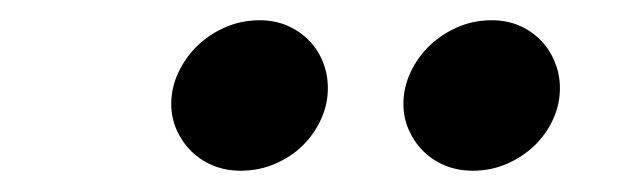

<svg xmlns="http://www.w3.org/2000/svg" viewBox="-20 -770 609 185"><path d="M145 -669.9Q145 -685.5 151.9 -700.2Q158.7 -714.8 170.4 -726.1Q182.1 -737.3 197.5 -743.9Q212.9 -750.5 230 -750.5Q244.6 -750.5 256.6 -745.4Q268.6 -740.2 277.3 -731.4Q286.1 -722.7 291 -710.7Q295.9 -698.7 295.9 -685.1Q295.9 -669.4 289.3 -655Q282.7 -640.6 271.5 -629.6Q260.3 -618.7 244.9 -612.1Q229.5 -605.5 211.9 -605.5Q197.3 -605.5 185.1 -610.6Q172.9 -615.7 164.1 -624.5Q155.3 -633.3 150.1 -645Q145 -656.7 145 -669.9ZM368.7 -669.9Q368.7 -685.5 375.5 -700.2Q382.3 -714.8 394 -726.1Q405.8 -737.3 421.1 -743.9Q436.5 -750.5 453.6 -750.5Q468.3 -750.5 480.2 -745.4Q492.2 -740.2 501 -731.2Q509.8 -722.2 514.6 -710.2Q519.5 -698.2 519.5 -685.1Q519.5 -669.4 512.9 -655Q506.3 -640.6 494.9 -629.6Q483.4 -618.7 468.3 -612.1Q453.1 -605.5 435.5 -605.5Q420.9 -605.5 408.7 -610.6Q396.5 -615.7 387.7 -624.5Q378.9 -633.3 373.8 -645Q368.7 -656.7 368.7 -669.9Z"/></svg>

Font: Proza Libre
Style: SemiBold Italic
Weight: 600
Designer: Jasper de Waard
Foundry: Jasper de Waard
Version: Version 1.000; ttfautohint (v1.4.1.8-43bc)